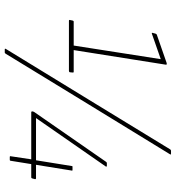

<svg xmlns="http://www.w3.org/2000/svg" viewBox="14 -730 737 805"><g transform="rotate(90 382.5 -327.5)"><path d="M68 -248Q62 -248 64 -253L66 -263Q67 -268 71 -268H171L228 -633L122 -596Q116 -594 118 -599L121 -611Q122 -613 123 -614.5Q124 -616 127 -617L242 -657Q244 -658 245 -658Q246 -658 247 -658H249Q252 -658 251 -653L190 -268H281Q285 -268 284 -263L283 -252Q282 -248 277 -248ZM187 21Q182 21 186 15L399 -333L606 -672Q608 -676 612 -676H624Q626 -676 627.5 -675Q629 -674 627 -672L418 -331L206 16Q203 21 201 21ZM638 0Q634 0 635 -3L648 -90H450Q447 -90 447 -94V-95Q447 -97 448 -99Q449 -101 450 -103L658 -403Q660 -407 664 -407H676Q678 -407 678.5 -405Q679 -403 677 -401L475 -110H652L676 -259Q676 -263 678 -263H692Q697 -263 695 -259L671 -110H727Q732 -110 731 -105L728 -94Q727 -90 724 -90H668L654 -3Q654 0 650 0Z"/></g></svg>

Font: Sofia Sans Semi Condensed Thin
Style: Italic
Weight: 250
Italic angle: -9°
Version: Version 4.100